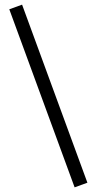

<svg xmlns="http://www.w3.org/2000/svg" viewBox="-20 -758 416 826"><path d="M20 -718 75 -738 356 28 301 48Z"/></svg>

Font: Oxanium Light
Style: Regular
Weight: 300
Designer: Severin Meyer
Version: Version 1.000